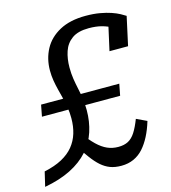

<svg xmlns="http://www.w3.org/2000/svg" viewBox="-146 -816 816 918"><g transform="rotate(-15 262.0 -357.0)"><path d="M361 -666Q308 -666 278 -644.5Q248 -623 236 -587Q224 -551 224 -508Q224 -478 228 -452Q232 -426 237.5 -401Q243 -376 247 -348.5Q251 -321 251 -290Q251 -234 235 -184.5Q219 -135 184 -95.5Q149 -56 94.5 -28.5Q40 -1 -36 13L-19 -59Q33 -70 69 -89.5Q105 -109 127 -136Q149 -163 159.5 -197Q170 -231 170 -272Q170 -300 166 -325Q162 -350 156 -373.5Q150 -397 144 -420.5Q138 -444 134 -468Q130 -492 130 -518Q130 -576 155.5 -623.5Q181 -671 233 -699Q285 -727 362 -727Q401 -727 432 -721.5Q463 -716 486.5 -708Q510 -700 526.5 -691Q543 -682 552 -676L521 -534H429L458 -664Q469 -663 477.5 -658Q486 -653 492.5 -645.5Q499 -638 503 -629.5Q507 -621 507 -613Q492 -627 472.5 -639Q453 -651 425.5 -658.5Q398 -666 361 -666ZM47 -372H434L423 -315H36ZM343 10Q311 10 287.5 1Q264 -8 243.5 -26Q223 -44 202 -72.5Q181 -101 154 -141L195 -190Q223 -151 248 -127Q273 -103 298 -92Q323 -81 352 -81Q381 -81 401 -91.5Q421 -102 436.5 -126Q452 -150 467 -189L518 -165Q506 -125 489.5 -93Q473 -61 452.5 -38Q432 -15 404.5 -2.5Q377 10 343 10Z"/></g></svg>

Font: Roboto Serif
Style: Italic
Weight: 400
Italic angle: -10°
Designer: Greg Gazdowicz
Foundry: Commercial Type
Version: Version 1.008